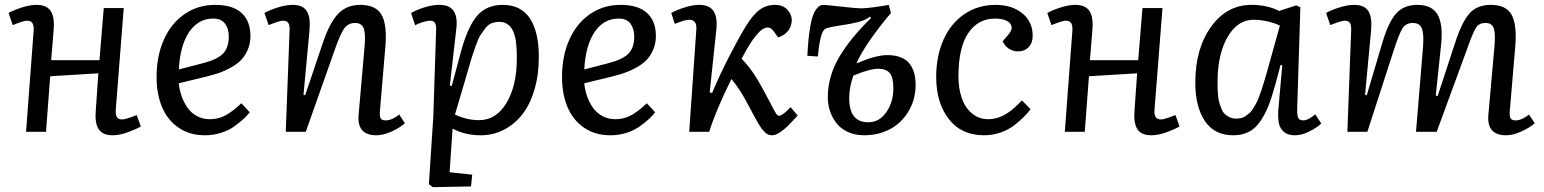

<svg xmlns="http://www.w3.org/2000/svg" viewBox="-20 -541 6335 788"><path d="M383.8 -240.2 186 -228 168.9 0H86.9L118.2 -416Q119.1 -437 112.8 -446.5Q106.4 -456.1 90.8 -456.1Q77.1 -456.1 32.2 -438L15.1 -487.8Q34.7 -499 68.6 -510Q102.5 -521 129.9 -521Q171.9 -521 188.2 -495.6Q204.6 -470.2 200.2 -418.9Q198.7 -397.9 195.1 -356.4Q191.4 -314.9 189.9 -293.9H388.2L405.8 -507.8H487.8L455.1 -90.8Q453.6 -69.8 460 -60.3Q466.3 -50.8 481.9 -50.8Q496.1 -50.8 541 -68.8L558.1 -22Q537.1 -9.8 503.4 2.2Q469.7 14.2 442.9 14.2Q400.9 14.2 384.8 -11Q368.7 -36.1 373 -87.9Z M862.8 -521Q935.5 -521 971.7 -487.5Q1007.8 -454.1 1007.8 -394Q1007.8 -362.3 996.6 -336.4Q985.4 -310.5 968.3 -293.5Q951.2 -276.4 925.3 -262.5Q899.4 -248.5 876.7 -241Q854 -233.4 824.7 -226.1L713.9 -199.2Q716.3 -172.9 724.9 -147.7Q733.4 -122.6 748.3 -100.6Q763.2 -78.6 787.1 -65.2Q811 -51.8 840.8 -51.8Q861.8 -51.8 881.3 -57.6Q900.9 -63.5 918.7 -75.4Q936.5 -87.4 946 -95.2Q955.6 -103 970.7 -117.2L1004.9 -80.1Q993.7 -65.9 979.5 -52.7Q965.3 -39.6 942.1 -22.7Q918.9 -5.9 887.2 4.2Q855.5 14.2 820.8 14.2Q757.8 14.2 712.4 -17.3Q667 -48.8 644.8 -102.3Q622.6 -155.8 622.6 -225.1Q622.6 -310.5 652.3 -377.7Q682.1 -444.8 737.1 -482.9Q792 -521 862.8 -521ZM918.9 -391.1Q918.9 -423.3 903.3 -444.1Q887.7 -464.8 855.5 -464.8Q793.5 -464.8 756.3 -409.7Q719.2 -354.5 713.9 -255.9L814.9 -282.2Q870.1 -296.4 894.5 -320.3Q918.9 -344.2 918.9 -391.1Z M1641.6 -35.2Q1622.1 -17.1 1587.6 -1.5Q1553.2 14.2 1524.9 14.2Q1444.8 14.2 1451.7 -68.8L1476.6 -354Q1481 -406.2 1471.9 -426.5Q1462.9 -446.8 1437.5 -446.8Q1408.7 -446.8 1392.1 -423.3Q1375.5 -399.9 1351.6 -330.1L1234.9 0H1152.8L1168.5 -416Q1169.4 -437.5 1163.3 -446.8Q1157.2 -456.1 1141.6 -456.1Q1127.9 -456.1 1082.5 -438L1065.4 -487.8Q1084.5 -499 1118.9 -510Q1153.3 -521 1180.7 -521Q1222.7 -521 1238.8 -495.8Q1254.9 -470.7 1250.5 -418.9L1225.6 -151.9L1232.4 -149.9L1305.7 -367.2Q1333.5 -448.7 1368.2 -484.9Q1402.8 -521 1458.5 -521Q1523.4 -521 1546.4 -479.5Q1569.3 -438 1561.5 -348.1L1539.6 -89.8Q1537.1 -66.4 1541.7 -56.6Q1546.4 -46.9 1562.5 -46.9Q1588.4 -46.9 1618.7 -70.8Z M1770 -420.9Q1771.5 -456.1 1746.1 -456.1Q1734.4 -456.1 1714.8 -450.2Q1695.3 -444.3 1684.1 -437L1667 -487.8Q1730.5 -521 1784.2 -521Q1863.8 -521 1853 -424.8L1826.2 -189.9L1834 -188L1871.1 -326.2Q1898.9 -430.2 1937.7 -475.6Q1976.6 -521 2043 -521Q2118.2 -521 2154.8 -465.6Q2191.4 -410.2 2191.4 -308.1Q2191.4 -231.9 2172.6 -170.2Q2153.8 -108.4 2121.3 -68.6Q2088.9 -28.8 2045.7 -7.3Q2002.4 14.2 1953.1 14.2Q1888.7 14.2 1837.4 -13.2L1825.2 166L1918 175.8L1913.1 224.1L1756.3 227.1L1740.2 214.8L1758.3 -61ZM2030.3 -451.2Q2012.2 -451.2 1998 -445.8Q1983.9 -440.4 1971.4 -424.3Q1959 -408.2 1950.4 -394.5Q1941.9 -380.9 1930.7 -348.4Q1919.4 -315.9 1913.1 -294.7Q1906.7 -273.4 1893.1 -226.6Q1890.6 -217.8 1889.2 -212.9Q1887.7 -208 1885.5 -200.2Q1883.3 -192.4 1881.3 -186L1847.2 -70.8Q1896 -47.9 1946.3 -47.9Q2016.1 -47.9 2058.6 -118.4Q2101.1 -189 2101.1 -300.8Q2101.1 -316.9 2100.8 -327.1Q2100.6 -337.4 2099.1 -354.7Q2097.7 -372.1 2095.2 -383.8Q2092.8 -395.5 2087.4 -409.4Q2082 -423.3 2074.7 -431.6Q2067.4 -439.9 2056.2 -445.6Q2044.9 -451.2 2030.3 -451.2Z M2526.9 -521Q2599.6 -521 2635.7 -487.5Q2671.9 -454.1 2671.9 -394Q2671.9 -362.3 2660.6 -336.4Q2649.4 -310.5 2632.3 -293.5Q2615.2 -276.4 2589.4 -262.5Q2563.5 -248.5 2540.8 -241Q2518.1 -233.4 2488.8 -226.1L2377.9 -199.2Q2380.4 -172.9 2388.9 -147.7Q2397.5 -122.6 2412.4 -100.6Q2427.2 -78.6 2451.2 -65.2Q2475.1 -51.8 2504.9 -51.8Q2525.9 -51.8 2545.4 -57.6Q2564.9 -63.5 2582.8 -75.4Q2600.6 -87.4 2610.1 -95.2Q2619.6 -103 2634.8 -117.2L2668.9 -80.1Q2657.7 -65.9 2643.6 -52.7Q2629.4 -39.6 2606.2 -22.7Q2583 -5.9 2551.3 4.2Q2519.5 14.2 2484.9 14.2Q2421.9 14.2 2376.5 -17.3Q2331.1 -48.8 2308.8 -102.3Q2286.6 -155.8 2286.6 -225.1Q2286.6 -310.5 2316.4 -377.7Q2346.2 -444.8 2401.1 -482.9Q2456.1 -521 2526.9 -521ZM2583 -391.1Q2583 -423.3 2567.4 -444.1Q2551.8 -464.8 2519.5 -464.8Q2457.5 -464.8 2420.4 -409.7Q2383.3 -354.5 2377.9 -255.9L2479 -282.2Q2534.2 -296.4 2558.6 -320.3Q2583 -344.2 2583 -391.1Z M2892.6 -161.1 2902.8 -160.2Q2931.6 -229 2972.4 -308.6Q3013.2 -388.2 3041.5 -434.1Q3071.3 -481.9 3098.4 -501.5Q3125.5 -521 3160.6 -521Q3192.9 -521 3211.2 -501.5Q3229.5 -481.9 3229.5 -459Q3229.5 -434.1 3215.1 -415.3Q3200.7 -396.5 3173.8 -387.2L3154.8 -413.1Q3144 -428.2 3130.9 -428.2Q3109.9 -428.2 3083.5 -396Q3056.2 -363.3 3023.9 -299.8Q3025.9 -297.4 3033.4 -289.3Q3041 -281.2 3043.9 -277.6Q3046.9 -273.9 3053.7 -265.6Q3060.5 -257.3 3065.4 -250.2Q3070.3 -243.2 3077.4 -232.4Q3084.5 -221.7 3092 -209Q3099.6 -196.3 3107.9 -181.2Q3116.2 -166 3124 -151.4Q3131.8 -136.7 3137 -127Q3142.1 -117.2 3147 -107.7Q3151.9 -98.1 3155 -92.5Q3158.2 -86.9 3161.1 -81.8Q3164.1 -76.7 3165.8 -74Q3167.5 -71.3 3169.7 -69.3Q3171.9 -67.4 3173.6 -66.7Q3175.3 -65.9 3177.7 -65.9Q3191.4 -65.9 3224.6 -101.1L3253.9 -66.9Q3227.1 -37.6 3212.6 -23.4Q3198.2 -9.3 3180.7 2.4Q3163.1 14.2 3148.9 14.2Q3140.6 14.2 3133.8 11.7Q3127 9.3 3119.6 2Q3112.3 -5.4 3106.9 -12Q3101.6 -18.6 3092.5 -34.2Q3083.5 -49.8 3077.1 -61.3Q3070.8 -72.8 3057.9 -96.9Q3044.9 -121.1 3035.6 -138.2Q3012.7 -179.2 2981.9 -216.8Q2917 -85.4 2890.6 0H2808.6L2837.9 -419.9Q2840.8 -460 2808.6 -460Q2792 -460 2749.5 -442.9L2734.9 -487.8Q2754.4 -499 2788.3 -510Q2822.3 -521 2849.6 -521Q2891.6 -521 2908.4 -495.6Q2925.3 -470.2 2919.9 -418.9Z M3494.6 -280.8Q3522 -291.5 3537.4 -297.4Q3552.7 -303.2 3577.1 -309.1Q3601.6 -314.9 3620.6 -314.9Q3654.8 -314.9 3678.7 -304.9Q3702.6 -294.9 3715.1 -276.9Q3727.5 -258.8 3732.7 -238Q3737.8 -217.3 3737.8 -190.9Q3737.8 -161.1 3729.5 -132.1Q3721.2 -103 3703.9 -76.4Q3686.5 -49.8 3661.9 -29.8Q3637.2 -9.8 3602.3 2.2Q3567.4 14.2 3526.4 14.2Q3489.3 14.2 3460 0.7Q3430.7 -12.7 3413.1 -35.4Q3395.5 -58.1 3386.5 -85Q3377.4 -111.8 3377.4 -141.1Q3377.4 -226.6 3423.3 -305.2Q3469.2 -383.8 3554.7 -466.8L3551.8 -473.1Q3531.2 -457.5 3500.5 -450Q3469.7 -442.4 3431.6 -437Q3393.6 -431.6 3373.5 -425.8Q3364.7 -423.3 3358.4 -413.3Q3352.1 -403.3 3347.7 -383.8Q3343.3 -364.3 3341.3 -349.9Q3339.4 -335.4 3336.4 -309.1L3293.5 -312Q3295.4 -348.6 3298.1 -377Q3300.8 -405.3 3305.7 -433.6Q3310.5 -461.9 3317.6 -480Q3324.7 -498 3335.2 -509.5Q3345.7 -521 3359.4 -521Q3368.7 -521 3431.4 -513.9Q3494.1 -506.8 3515.6 -506.8Q3533.7 -506.8 3571.3 -512Q3608.9 -517.1 3627.4 -521L3636.7 -487.8Q3534.2 -366.7 3494.6 -280.8ZM3482.4 -231Q3465.3 -182.6 3465.3 -138.2Q3465.3 -39.1 3543.5 -39.1Q3588.9 -39.1 3617.7 -80.6Q3646.5 -122.1 3646.5 -178.2Q3646.5 -223.6 3631.6 -241.2Q3616.7 -258.8 3583.5 -258.8Q3568.8 -258.8 3550.5 -254.2Q3532.2 -249.5 3521 -245.6Q3509.8 -241.7 3482.4 -231Z M4066.4 -521Q4132.8 -521 4175.5 -486.6Q4218.3 -452.1 4218.3 -394Q4218.3 -365.2 4201.9 -347.7Q4185.5 -330.1 4157.2 -330.1Q4136.7 -330.1 4119.6 -341.8Q4102.5 -353.5 4095.2 -372.1L4116.2 -396Q4135.3 -418 4131.3 -433.3Q4127.4 -448.7 4109.1 -456.8Q4090.8 -464.8 4064.5 -464.8Q3993.7 -464.8 3953.6 -404.8Q3913.6 -344.7 3913.6 -228Q3913.6 -178.7 3926.8 -139.6Q3939.9 -100.6 3968.3 -76.2Q3996.6 -51.8 4036.6 -51.8Q4092.3 -51.8 4147 -102.1Q4153.8 -108.4 4174.3 -128.9L4209.5 -92.8Q4197.8 -77.1 4182.9 -62Q4168 -46.9 4143.8 -27.8Q4119.6 -8.8 4086.9 2.7Q4054.2 14.2 4018.6 14.2Q3925.8 14.2 3874 -52.5Q3822.3 -119.1 3822.3 -225.1Q3822.3 -310.5 3852.1 -377.7Q3881.8 -444.8 3937.7 -482.9Q3993.7 -521 4066.4 -521Z M4647 -240.2 4449.2 -228 4432.1 0H4350.1L4381.3 -416Q4382.3 -437 4376 -446.5Q4369.6 -456.1 4354 -456.1Q4340.3 -456.1 4295.4 -438L4278.3 -487.8Q4297.9 -499 4331.8 -510Q4365.7 -521 4393.1 -521Q4435.1 -521 4451.4 -495.6Q4467.8 -470.2 4463.4 -418.9Q4461.9 -397.9 4458.3 -356.4Q4454.6 -314.9 4453.1 -293.9H4651.4L4668.9 -507.8H4751L4718.3 -90.8Q4716.8 -69.8 4723.1 -60.3Q4729.5 -50.8 4745.1 -50.8Q4759.3 -50.8 4804.2 -68.8L4821.3 -22Q4800.3 -9.8 4766.6 2.2Q4732.9 14.2 4706.1 14.2Q4664.1 14.2 4647.9 -11Q4631.8 -36.1 4636.2 -87.9Z M5303.7 -89.8Q5303.7 -65.9 5308.6 -56.4Q5313.5 -46.9 5329.1 -46.9Q5348.6 -46.9 5377.9 -71.8L5402.8 -34.2Q5383.8 -16.1 5353 -1Q5322.3 14.2 5293.9 14.2Q5265.6 14.2 5249.5 0.5Q5233.4 -13.2 5229 -33.9Q5224.6 -54.7 5226.1 -85.9L5242.7 -273.9L5235.8 -274.9L5213.9 -192.9Q5199.2 -139.6 5184.8 -103.8Q5170.4 -67.9 5150.1 -39.8Q5129.9 -11.7 5103.3 1.2Q5076.7 14.2 5041 14.2Q4963.9 14.2 4924.8 -44.7Q4885.7 -103.5 4885.7 -201.2Q4885.7 -342.3 4950.7 -431.6Q5015.6 -521 5115.7 -521Q5181.2 -521 5230 -496.1L5299.8 -519L5316.9 -511.2ZM5053.7 -54.2Q5064.5 -54.2 5074 -56.4Q5083.5 -58.6 5092 -64.5Q5100.6 -70.3 5107.7 -76.4Q5114.7 -82.5 5122.1 -94.2Q5129.4 -106 5134.8 -115.5Q5140.1 -125 5146.7 -142.3Q5153.3 -159.7 5157.7 -172.4Q5162.1 -185.1 5168.9 -208.3Q5175.8 -231.4 5180.2 -247.1Q5184.6 -262.7 5192.4 -290.5Q5197.3 -308.1 5199.7 -316.9L5232.9 -436Q5213.9 -445.8 5182.9 -452.9Q5151.9 -460 5125 -460Q5059.1 -460 5018.1 -388.9Q4977.1 -317.9 4977.1 -205.1Q4977.1 -189.5 4977.1 -181.9Q4977.1 -174.3 4978.5 -155.5Q4980 -136.7 4982.7 -126Q4985.4 -115.2 4991 -99.6Q4996.6 -84 5004.4 -75.4Q5012.2 -66.9 5024.9 -60.5Q5037.6 -54.2 5053.7 -54.2Z M5820.8 -354Q5824.2 -405.8 5814.5 -426.3Q5804.7 -446.8 5778.8 -446.8Q5750 -446.8 5735.8 -424.3Q5721.7 -401.9 5698.7 -330.1L5591.8 0H5509.8L5525.4 -416Q5526.4 -437.5 5520.3 -446.8Q5514.2 -456.1 5498.5 -456.1Q5484.9 -456.1 5439.5 -438L5422.4 -487.8Q5441.4 -499 5475.8 -510Q5510.3 -521 5537.6 -521Q5579.6 -521 5595.7 -495.8Q5611.8 -470.7 5607.4 -418.9L5582.5 -151.9L5589.4 -149.9L5653.8 -367.2Q5678.7 -450.7 5710.2 -485.8Q5741.7 -521 5797.4 -521Q5857.4 -521 5880.4 -480.5Q5903.3 -439.9 5894.5 -356.9L5872.6 -148.9L5880.4 -147L5952.6 -367.2Q5980 -451.2 6011.2 -486.1Q6042.5 -521 6097.7 -521Q6162.1 -521 6184.3 -479.7Q6206.5 -438.5 6198.7 -348.1L6176.8 -89.8Q6174.3 -66.4 6179 -56.6Q6183.6 -46.9 6199.7 -46.9Q6225.1 -46.9 6255.4 -70.8L6278.8 -35.2Q6259.3 -17.6 6224.6 -1.7Q6189.9 14.2 6161.6 14.2Q6081.5 14.2 6088.4 -68.8L6113.8 -354Q6118.2 -406.7 6109.9 -426.8Q6101.6 -446.8 6076.7 -446.8Q6050.8 -446.8 6038.6 -428.5Q6026.4 -410.2 6004.9 -350.6Q6003.4 -346.2 6002.4 -343.8Q6001.5 -341.3 6000.2 -337.4Q5999 -333.5 5997.6 -330.1L5876.5 0H5791.5Z"/></svg>

Font: Literata Book
Style: Italic
Weight: 400
Italic angle: -3°
Designer: Latin by Veronika Burian and Jose Scaglione. Greek by Irene Vlachou. Cyrillic by Vera Evstafieva
Foundry: TypeTogether
Version: Version 1.003;PS 001.003;hotconv 1.0.88;makeotf.lib2.5.64775